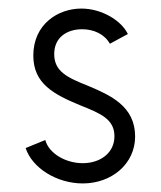

<svg xmlns="http://www.w3.org/2000/svg" viewBox="-20 -425 380 453"><path d="M175.3 7.8C243.2 7.8 298.8 -38.1 298.8 -103C298.8 -174.3 240.7 -200.2 188.5 -222.2C139.6 -241.7 107.9 -255.9 107.9 -297.4C107.9 -337.9 139.2 -356 173.8 -356C201.7 -356 226.6 -344.2 239.3 -321.8L281.7 -344.7C266.1 -377 219.7 -404.8 171.9 -404.8C116.7 -404.8 58.6 -367.7 58.6 -293.9C58.6 -228 106 -202.6 169.9 -176.3C217.8 -157.2 250 -143.6 250 -103.5C250 -63.5 215.8 -40 175.3 -40C134.8 -40 95.2 -63 86.9 -94.7L40.5 -75.7C55.7 -28.8 113.8 7.8 175.3 7.8Z"/></svg>

Font: Now Light
Style: Regular
Weight: 300
Designer: Alfredo Marco Pradil
Foundry: Alfredo Marco Pradil
Version: Version 1.200;hotconv 1.0.109;makeotfexe 2.5.65596